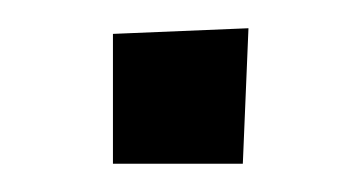

<svg xmlns="http://www.w3.org/2000/svg" viewBox="-20 -116 246 136"><path d="M60 -92 156 -96 152 0H60Z"/></svg>

Font: Bahiana
Style: Regular
Weight: 400
Designer: Pablo Cosgaya & Dani Raskovsky
Foundry: Pablo Cosgaya & Dani Raskovsky
Version: Version 1.005